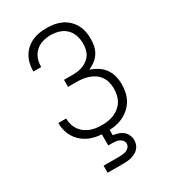

<svg xmlns="http://www.w3.org/2000/svg" viewBox="-216 -786 982 1111"><g transform="rotate(-30 275.0 -231.0)"><path d="M279 12Q253 12 226.5 8.5Q200 5 175.5 -4.5Q151 -14 130 -30Q109 -46 94 -68Q79 -90 71.5 -115.5Q64 -141 64 -167V-172H116V-169Q116 -149 122 -129.5Q128 -110 139 -94Q150 -78 166.5 -66Q183 -54 201.5 -47Q220 -40 239.5 -37.5Q259 -35 279 -35Q300 -35 320.5 -38.5Q341 -42 360 -50Q379 -58 395.5 -72Q412 -86 422.5 -103.5Q433 -121 437.5 -142Q442 -163 442 -184Q442 -204 437.5 -224.5Q433 -245 421.5 -262.5Q410 -280 393 -292.5Q376 -305 356.5 -312Q337 -319 316.5 -322Q296 -325 275 -325H217V-372H275Q293 -372 311 -374.5Q329 -377 346 -384Q363 -391 377.5 -402.5Q392 -414 401.5 -429.5Q411 -445 414.5 -463.5Q418 -482 418 -500Q418 -527 409 -554Q400 -581 380 -600Q360 -619 333 -627Q306 -635 279 -635Q252 -635 226 -627.5Q200 -620 180 -602.5Q160 -585 150 -559.5Q140 -534 140 -508V-502H88V-509Q88 -534 94 -557.5Q100 -581 112.5 -602Q125 -623 143.5 -639Q162 -655 184.5 -665Q207 -675 231 -678.5Q255 -682 279 -682Q304 -682 328.5 -678Q353 -674 376 -663.5Q399 -653 417.5 -635.5Q436 -618 448 -596.5Q460 -575 465 -550Q470 -525 470 -500Q470 -476 465 -452.5Q460 -429 447 -408.5Q434 -388 414.5 -373.5Q395 -359 373 -350Q399 -341 423 -326Q447 -311 463.5 -288.5Q480 -266 487 -238.5Q494 -211 494 -183Q494 -155 488 -128Q482 -101 468 -77.5Q454 -54 432.5 -36Q411 -18 386 -7Q361 4 333.5 8Q306 12 279 12ZM167 220V173H275Q287 173 298.5 171.5Q310 170 321 165Q332 160 339.5 150.5Q347 141 347 129Q347 117 339.5 107.5Q332 98 321.5 93Q311 88 299 86.5Q287 85 275 85H249V-35H301V47Q319 49 336 54.5Q353 60 366.5 71Q380 82 387.5 98.5Q395 115 395 133Q395 147 390.5 160.5Q386 174 377 184.5Q368 195 355.5 202Q343 209 330 213Q317 217 303 218.5Q289 220 275 220Z"/></g></svg>

Font: Lode Dark Term
Style: Regular
Weight: 400
Monospace: yes
Designer: Belleve Invis
Foundry: Belleve Invis
Version: Version 29.2.0